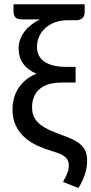

<svg xmlns="http://www.w3.org/2000/svg" viewBox="-20 -738 438 922"><path d="M386.5 -677.5Q386.5 -660 375 -650.5Q363.5 -641 349 -641H305Q272 -641 244.8 -631Q217.5 -621 198.2 -603.8Q179 -586.5 168.2 -563Q157.5 -539.5 157.5 -512.5Q157.5 -466.5 193.5 -441.8Q229.5 -417 298 -417H343V-341.5H275.5Q239 -341.5 212.2 -333Q185.5 -324.5 168.2 -308.8Q151 -293 142.5 -271.2Q134 -249.5 134 -223Q134 -195.5 143.8 -175.8Q153.5 -156 172.8 -140.5Q192 -125 221.2 -112Q250.5 -99 289.5 -85Q321.5 -73.5 342.8 -61.2Q364 -49 376.2 -34.8Q388.5 -20.5 393.5 -4Q398.5 12.5 398.5 32Q398.5 68 387.2 100.8Q376 133.5 356.5 165L282.5 135.5Q292 119.5 301.2 98.8Q310.5 78 310.5 57Q310.5 46.5 307.5 37Q304.5 27.5 296.5 19.2Q288.5 11 274.2 3.8Q260 -3.5 237.5 -10Q199 -21 163.2 -37Q127.5 -53 100 -76.8Q72.5 -100.5 56.2 -134Q40 -167.5 40 -214Q40 -237.5 46 -262.2Q52 -287 65.5 -309.8Q79 -332.5 101 -351.8Q123 -371 155 -384Q112.5 -402 91 -432.8Q69.5 -463.5 69.5 -506Q69.5 -529.5 77.5 -550.2Q85.5 -571 99.2 -588.5Q113 -606 131.8 -620.2Q150.5 -634.5 172 -645H149.5H83.5Q62.5 -645 53.8 -655Q45 -665 45 -682V-717.5H386.5Z"/></svg>

Font: Lato Medium
Style: Regular
Weight: 500
Designer: Lukasz Dziedzic
Foundry: tyPoland Lukasz Dziedzic
Version: Version 2.006; 2014-01-15